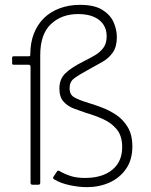

<svg xmlns="http://www.w3.org/2000/svg" viewBox="-20 -762 622 792"><path d="M310 -742Q369 -742 402 -721.5Q435 -701 448.5 -670.5Q462 -640 462 -609Q462 -569 445 -545Q428 -521 402 -506.5Q376 -492 349 -477Q303 -452 285 -438Q267 -424 267 -398Q267 -373 284 -362Q301 -351 346 -337Q370 -330 400.5 -318.5Q431 -307 459.5 -288Q488 -269 507 -237.5Q526 -206 526 -158Q526 -103 500 -65.5Q474 -28 431.5 -9Q389 10 339 10Q306 10 268 2Q230 -6 204 -22Q197 -26 200 -32L216 -56Q219 -60 226 -56Q249 -43 273 -35.5Q297 -28 331 -28Q402 -28 443 -61.5Q484 -95 484 -155Q484 -201 462 -228Q440 -255 405.5 -270.5Q371 -286 333 -297Q309 -305 284 -314.5Q259 -324 242 -343Q225 -362 225 -397Q225 -435 249 -459Q273 -483 327 -510Q349 -521 370 -533Q391 -545 405.5 -563.5Q420 -582 420 -612Q420 -655 389 -679.5Q358 -704 302 -704Q234 -704 190 -662.5Q146 -621 146 -535V-10Q147 0 138 0H114Q106 0 106 -8V-485Q106 -495 98 -495H36Q30 -495 30 -501V-524Q30 -526 31.5 -528Q33 -530 36 -530H99Q104 -530 104.5 -532.5Q105 -535 105 -538Q105 -586 120 -624Q135 -662 162 -688Q189 -714 227 -728Q265 -742 310 -742Z"/></svg>

Font: Libre Franklin Thin Thin
Style: Regular
Weight: 250
Version: Version 3.000